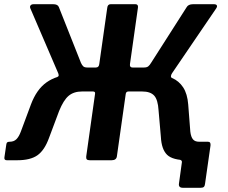

<svg xmlns="http://www.w3.org/2000/svg" viewBox="-20 -762 1084 913"><path d="M850 131Q828 131 831 111L845 9Q846 -1 832 -3L868 -88H969Q983 -88 981 -70L955 112Q954 122 949.5 126.5Q945 131 934 131ZM12 0Q-1 0 1 -14L10 -75Q11 -83 15 -85.5Q19 -88 26 -88Q46 -88 58 -100Q70 -112 79 -136L127 -265Q154 -337 201.5 -370.5Q249 -404 315 -406L363 -441H436Q450 -441 452 -457L490 -725Q492 -742 506 -742H624Q638 -742 636 -726L598 -457Q596 -441 610 -441H685L727 -406Q766 -405 798.5 -391Q831 -377 851 -346.5Q871 -316 875 -265L885 -136Q888 -111 897.5 -99.5Q907 -88 927 -88Q940 -88 939 -75L932 -14Q930 0 916 0H872Q801 0 774.5 -26Q748 -52 745 -111L734 -237Q731 -288 713 -307.5Q695 -327 656 -327H591Q580 -327 578 -316L536 -20Q534 0 511 0H407Q396 0 392.5 -4.5Q389 -9 390 -18L432 -316Q434 -327 422 -327H370Q331 -327 306.5 -306.5Q282 -286 261 -234L213 -106Q192 -48 158.5 -24Q125 0 62 0ZM390 -377 252 -396Q259 -398 259 -404Q259 -410 255 -418L124 -723Q121 -731 125.5 -736.5Q130 -742 140 -742H233Q255 -742 260 -728L365 -463Q370 -452 376 -446.5Q382 -441 395 -441ZM652 -377 665 -441Q678 -441 685 -446.5Q692 -452 699 -464L867 -727Q875 -742 898 -742H997Q1008 -742 1011 -736.5Q1014 -731 1008 -722L799 -415Q794 -408 793 -401Q792 -394 798 -391Z"/></svg>

Font: Libre Franklin SemiBold
Style: Italic
Weight: 600
Italic angle: -8°
Designer: Pablo Impallari, Rodrigo Fuenzalida, Nhung Nguyen
Foundry: Impallari Type
Version: Version 3.000